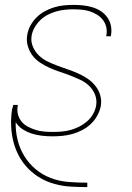

<svg xmlns="http://www.w3.org/2000/svg" viewBox="-20 -548 540 783"><path d="M335 215Q301 215 268 213Q235 211 203.5 202.5Q172 194 144.5 178Q117 162 95 139.5Q73 117 58 89.5Q43 62 35 31Q27 0 25.5 -33.5Q24 -67 29 -101Q30 -105 31.5 -110Q33 -115 34 -120H53L52 -115Q49 -97 53.5 -80.5Q58 -64 68.5 -51.5Q79 -39 94.5 -31Q110 -23 126 -18Q142 -13 159.5 -11.5Q177 -10 195 -10Q213 -10 231.5 -11.5Q250 -13 268 -18Q286 -23 303 -31.5Q320 -40 335 -53Q350 -66 359.5 -83Q369 -100 372 -117Q376 -141 367.5 -162Q359 -183 343.5 -198Q328 -213 307.5 -222.5Q287 -232 266.5 -240Q246 -248 224.5 -255Q203 -262 183 -271Q163 -280 144.5 -292Q126 -304 113 -321Q100 -338 93.5 -360Q87 -382 91 -405Q94 -425 104 -443.5Q114 -462 129 -477Q144 -492 162.5 -502Q181 -512 200.5 -518Q220 -524 240 -526Q260 -528 279 -528Q299 -528 318.5 -526Q338 -524 356.5 -518.5Q375 -513 390.5 -503Q406 -493 417 -478Q428 -463 432 -444.5Q436 -426 433 -406L432 -400H413L414 -405Q417 -422 413 -438.5Q409 -455 399 -467.5Q389 -480 375 -488.5Q361 -497 345.5 -502Q330 -507 312.5 -508.5Q295 -510 278 -510Q261 -510 243 -508Q225 -506 208 -501Q191 -496 174.5 -487.5Q158 -479 144.5 -466Q131 -453 121.5 -436.5Q112 -420 109 -403Q105 -379 114 -358Q123 -337 138.5 -322Q154 -307 173.5 -297.5Q193 -288 214.5 -280Q236 -272 256.5 -265Q277 -258 297.5 -249Q318 -240 336 -228Q354 -216 368 -199Q382 -182 388.5 -160.5Q395 -139 391 -115Q387 -95 376.5 -76Q366 -57 350 -42Q334 -27 314.5 -17Q295 -7 275 -1.5Q255 4 234.5 6Q214 8 194 8Q172 8 150.5 5.5Q129 3 109 -3.5Q89 -10 71.5 -21.5Q54 -33 44 -50Q43 -12 52 23.5Q61 59 79.5 89Q98 119 125.5 142Q153 165 187 178Q221 191 259 194Q297 197 335 197H336V215Z"/></svg>

Font: Iosevka Thin Oblique
Style: Regular
Weight: 100
Italic angle: -9°
Monospace: yes
Designer: Belleve Invis
Foundry: Belleve Invis
Version: Version 32.5.0; ttfautohint (v1.8.4)